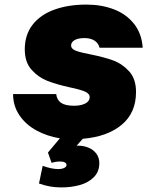

<svg xmlns="http://www.w3.org/2000/svg" viewBox="-20 -595 690 837"><path d="M150 205 166 128Q206 142 233 142Q250 142 260 137Q270 132 270 124Q270 117 262.5 113Q255 109 242 109Q223 109 205 115L189 70L241 8Q186 -1 139.5 -26Q93 -51 65 -92Q37 -133 37 -185H225Q228 -159 246.5 -146.5Q265 -134 303 -134Q333 -134 352 -144Q371 -154 371 -171Q371 -187 350 -196Q329 -205 285 -214Q226 -227 186.5 -242.5Q147 -258 117.5 -291Q88 -324 88 -380Q88 -443 122 -487Q156 -531 217 -553Q278 -575 357 -575Q422 -575 476 -554.5Q530 -534 564 -491.5Q598 -449 602 -387H414Q409 -407 392 -418Q375 -429 348 -429Q320 -429 305 -420Q290 -411 290 -397Q290 -382 310.5 -374Q331 -366 374 -358Q434 -346 473.5 -331.5Q513 -317 543 -284Q573 -251 573 -194Q573 -103 510.5 -51Q448 1 341 10L314 40H321Q345 40 366.5 49Q388 58 400.5 75.5Q413 93 413 116Q413 153 389.5 177Q366 201 328.5 211.5Q291 222 248 222Q221 222 198.5 218Q176 214 150 205Z"/></svg>

Font: Azeret Mono Black
Style: Italic
Weight: 900
Italic angle: -12°
Designer: Martin Vácha
Foundry: Displaay
Version: Version 1.000; Glyphs 3.0.3, build 3074